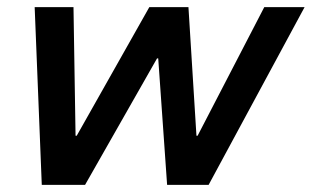

<svg xmlns="http://www.w3.org/2000/svg" viewBox="-20 -520 877 540"><path d="M97.5 0 77.5 -500H186.7L192.5 -138.3H195.8L400 -500H510L532.5 -138.3H535.8L723.3 -500H836.7L566.7 0H450L425 -355.8H421.7L219.2 0Z"/></svg>

Font: Funnel Sans Medium
Style: Italic
Weight: 500
Italic angle: -14.036°
Version: Version 1.000; Beta; Release 5; Build 24; ttfautohint (v1.8.